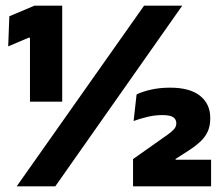

<svg xmlns="http://www.w3.org/2000/svg" viewBox="-20 -659 780 679"><path d="M86 -299.5V-525.5H81L9 -495L13 -601.5L102 -639H200V-299.5ZM39 0 489.5 -639H624.5L175.5 0ZM450.5 0V-96.5L542 -161Q560 -174 573.8 -183.5Q587.5 -193 595.5 -202.2Q603.5 -211.5 603.5 -222.5V-223.5Q603.5 -236.5 593 -244.2Q582.5 -252 553 -252Q527 -252 499.5 -245.2Q472 -238.5 452.5 -231L463 -325Q483 -335 514 -342Q545 -349 581.5 -349Q651.5 -349 687.5 -320.2Q723.5 -291.5 723.5 -242.5V-239Q723.5 -215 715.5 -196Q707.5 -177 690.8 -160.5Q674 -144 647 -126.5L601 -97V-80L545.5 -94H726.5V0Z"/></svg>

Font: Anek Bangla Medium ExtraBold
Style: Regular
Weight: 800
Version: Version 1.003